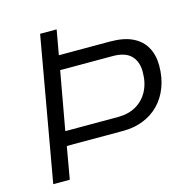

<svg xmlns="http://www.w3.org/2000/svg" viewBox="-102 -786 878 886"><g transform="rotate(-15 337.0 -343.0)"><path d="M45 0 166 -686H245L224 -568H468Q534 -568 576 -547.5Q618 -527 638.5 -489.5Q659 -452 659 -403Q659 -346 641.5 -300Q624 -254 592.5 -221.5Q561 -189 517 -171.5Q473 -154 421 -154H151L124 0ZM162 -222H414Q464 -222 500.5 -243Q537 -264 557.5 -302.5Q578 -341 578 -394Q578 -444 550 -472Q522 -500 463 -500H212Z"/></g></svg>

Font: Archivo SemiBold Light
Style: Italic
Weight: 300
Italic angle: -10°
Version: Version 2.001